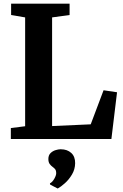

<svg xmlns="http://www.w3.org/2000/svg" viewBox="-20 -763 676 1054"><path d="M39.5 0V-60L118 -70V-667.5L41 -680.5V-743H362V-680.5L266 -667.5V-71L478 -80.5L548.5 -267.5L622.5 -256.5L591.5 0ZM392.5 133Q392 166.5 375.2 194.8Q358.5 223 336.2 242.8Q314 262.5 297.5 271.5H296L255.5 250.5L254 243.5Q267 237.5 277.8 218.8Q288.5 200 288.5 188Q288.5 172 281.8 164.8Q275 157.5 268 152.5Q260 147 252.8 137.2Q245.5 127.5 245.5 110Q245.5 89.5 257.2 77.8Q269 66 285 61.2Q301 56.5 311 56.5H314Q349 56.5 371 76.5Q393 96.5 392.5 133Z"/></svg>

Font: Merriweather Light 18pt
Style: Bold
Weight: 700
Version: Version 2.100